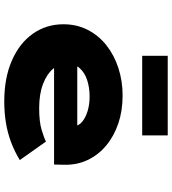

<svg xmlns="http://www.w3.org/2000/svg" viewBox="27 -825 808 902"><g transform="rotate(90 431.0 -374.0)"><path d="M457 10Q346 10 264 -26Q182 -62 138 -125Q94 -188 94 -268Q94 -331 120.5 -382.5Q147 -434 193.5 -470.5Q240 -507 300.5 -526.5Q361 -546 429 -546Q500 -546 559.5 -526Q619 -506 663.5 -469Q708 -432 732 -381Q756 -330 754 -268L753 -224H222L199 -333H592L573 -301V-319Q571 -340 552 -356Q533 -372 502 -381.5Q471 -391 433 -391Q392 -391 356.5 -379.5Q321 -368 300 -344Q279 -320 279 -284Q279 -248 303.5 -219Q328 -190 375 -172Q422 -154 488 -154Q552 -154 590 -165.5Q628 -177 645 -186L732 -63Q691 -38 646.5 -21.5Q602 -5 555 2.5Q508 10 457 10ZM242 -638V-758H616V-638Z"/></g></svg>

Font: Lexend Tera Black
Style: Regular
Weight: 900
Version: Version 1.007